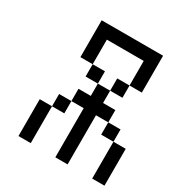

<svg xmlns="http://www.w3.org/2000/svg" viewBox="-150 -735 800 846"><g transform="rotate(30 250.0 -312.5)"><path d="M62.5 -187.5V0H125V-187.5ZM250 -250Q250 -250 250 0H312.5Q312.5 0 312.5 -250H375V-187.5H437.5V0H500V-187.5H437.5V-250H375V-312.5H312.5V-375H250V-312.5H187.5V-250H125V-187.5H187.5V-250ZM250 -375V-437.5H187.5V-375ZM312.5 -375H375V-437.5H312.5ZM187.5 -437.5Q187.5 -437.5 187.5 -562.5H375Q375 -562.5 375 -437.5H437.5V-625H125V-437.5Z"/></g></svg>

Font: UnifontExMono
Style: Regular
Weight: 500
Version: Version 15.0.06